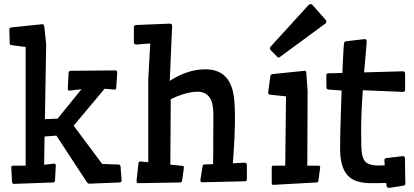

<svg xmlns="http://www.w3.org/2000/svg" viewBox="-20 -904 2041 946"><path d="M35.6 -78.6Q36.6 -87.9 43.5 -87.9H106.4V-672.4L36.6 -681.6Q31.2 -682.6 29.5 -684.6Q27.8 -686.5 27.8 -692.4L25.9 -758.8Q25.9 -767.6 37.6 -769L187.5 -784.7Q196.8 -784.7 198.2 -772.9L207.5 -686L201.2 -316.9L263.7 -319.3L381.3 -464.4L321.8 -457.5Q314 -457.5 314 -466.8L317.9 -545.4Q318.8 -555.2 329.6 -555.2L550.8 -557.1Q557.6 -557.1 557.6 -545.4L552.7 -471.7Q551.8 -462.4 544.9 -462.4L495.6 -466.8L342.8 -284.7L483.4 -96.2L564 -93.3Q573.2 -93.3 574.2 -81.5L579.1 -14.6Q579.1 -8.8 576.4 -7.1Q573.7 -5.4 567.9 -4.9L418.9 1Q412.6 1 405.8 -9.8L257.8 -235.8L199.7 -231.4L197.3 -92.3L247.1 -97.7Q254.9 -97.7 254.9 -88.4L251 -14.6Q250.5 -8.8 248 -7.1Q245.6 -5.4 239.3 -4.9L47.4 2Q40 2 39.1 -10.3Z M1031.2 -343.8Q1031.2 -452.1 953.6 -452.1Q909.7 -452.1 852.5 -429.2Q835.4 -422.4 821.3 -414.6L819.3 -92.8L878.4 -86.9Q886.2 -85.9 886.2 -78.1L877.4 -15.1Q876 -4.9 866.2 -4.9L660.2 -1.5Q652.8 -1.5 652.8 -13.2L662.1 -99.1Q663.1 -104.5 665 -106.4Q667 -108.4 673.3 -108.4L710.4 -104.5V-510.7L720.2 -689.9L650.4 -684.6Q639.6 -684.6 639.6 -696.3V-771Q639.6 -779.8 651.4 -780.8L816.9 -787.6Q827.1 -787.6 828.1 -775.9L816.4 -505.4Q904.3 -562.5 992.2 -562.5Q1110.8 -562.5 1131.3 -434.6Q1137.7 -394.5 1137.7 -317.6Q1137.7 -240.7 1127.4 -99.6L1186 -102.5Q1196.3 -101.6 1196.3 -92.3V-20.5Q1196.3 -10.7 1185.1 -10.7L975.1 -5.9Q967.3 -5.9 967.3 -17.6L978 -83.5Q979 -89.8 981.2 -91.6Q983.4 -93.3 988.8 -93.8L1029.8 -95.2Q1030.3 -124.5 1030.8 -160.2V-231Q1031.2 -265.6 1031.2 -295.9Z M1325.7 6.8Q1318.8 6.8 1318.8 -4.9V-78.6Q1318.8 -87.9 1326.7 -87.9H1385.3L1389.2 -429.2L1310.1 -437.5Q1301.3 -438.5 1301.3 -448.2L1312 -528.8Q1313.5 -537.6 1323.7 -539.1L1480.5 -555.2Q1485.8 -555.2 1487.3 -552.5Q1488.8 -549.8 1489.3 -543.9L1495.6 -455.1L1494.1 -87.9H1549.8Q1557.6 -87.9 1557.6 -78.6L1548.8 -14.6Q1547.9 -8.8 1545.7 -7.1Q1543.5 -5.4 1537.1 -4.9ZM1585.4 -805.2Q1587.9 -801.8 1587.9 -796.9Q1587.9 -792 1584 -788.6L1358.4 -622.6Q1355.5 -620.6 1352.5 -620.6Q1349.6 -620.6 1346.7 -623.5L1314 -656.7Q1310.1 -661.6 1310.1 -665.8Q1310.1 -669.9 1312.5 -673.3L1499.5 -878.4Q1503.9 -883.8 1510 -883.8Q1516.1 -883.8 1520.5 -878.4Z M1882.8 -2.9Q1859.4 -1.5 1813.7 -1.5Q1768.1 -1.5 1739.5 -10.7Q1710.9 -20 1692.4 -40.5Q1655.8 -81.1 1655.8 -170.9Q1655.8 -229 1657.5 -282Q1659.2 -335 1660.4 -376.2Q1661.6 -417.5 1663.1 -458L1598.1 -462.9Q1588.4 -463.4 1588.4 -476.1L1587.9 -532.2Q1587.9 -543 1598.6 -543L1667 -544.4Q1668 -569.8 1668.9 -592.8L1672.9 -666.5Q1674.3 -692.4 1676.8 -696Q1679.2 -699.7 1685.5 -700.7L1776.4 -711.4Q1786.6 -711.4 1786.6 -700.7Q1786.6 -685.1 1781.2 -629.9L1773.9 -547.4L1965.3 -552.7Q1976.1 -552.7 1976.1 -541V-461.4Q1976.1 -451.7 1965.3 -451.2L1767.6 -459.5Q1759.3 -345.2 1759.3 -260.3Q1759.3 -175.3 1762.9 -150.4Q1766.6 -125.5 1776.4 -111.8Q1793 -88.4 1847.2 -88.4Q1862.8 -88.4 1875.5 -89.4Q1874 -106.4 1874 -115Q1874 -123.5 1883.3 -125L1964.8 -134.8Q1975.1 -134.8 1975.1 -123.5L1977.1 0.5Q1977.1 8.8 1969.7 10.3L1897.5 22Q1886.2 21 1884.8 12.7Z"/></svg>

Font: Wellfleet
Style: Regular
Weight: 400
Designer: Riccardo De Franceschi
Foundry: Riccardo De Franceschi
Version: Version 1.002